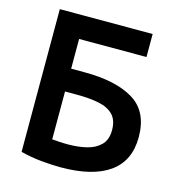

<svg xmlns="http://www.w3.org/2000/svg" viewBox="-108 -798 842 911"><g transform="rotate(15 313.5 -343.0)"><path d="M257 -334Q320 -334 366 -324.5Q412 -315 437 -289Q462 -263 462 -214Q462 -167 436 -141Q410 -115 368 -105Q326 -95 277 -95Q255 -95 232.5 -96.5Q210 -98 199 -99V-334ZM199 -446V-592H530V-705H74V-4Q124 9 176.5 14Q229 19 272 19Q428 19 510.5 -39.5Q593 -98 593 -215Q593 -340 506.5 -393Q420 -446 264 -446Z"/></g></svg>

Font: Repo DemiBold
Style: Regular
Weight: 600
Designer: Stefan Peev
Foundry: Context Ltd
Version: Version 1.502